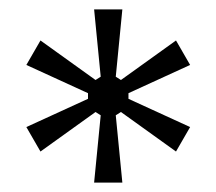

<svg xmlns="http://www.w3.org/2000/svg" viewBox="-20 -720 460 408"><path d="M180 -332H240L226 -475L237 -482L354 -398L384 -450L253 -510V-522L384 -582L354 -634L237 -550L226 -557L240 -700H180L194 -557L183 -550L66 -634L36 -582L167 -522V-510L36 -450L66 -398L183 -482L194 -475Z"/></svg>

Font: Ribes
Style: Bold
Weight: 900
Designer: Luigi Gorlero
Foundry: Collletttivo
Version: Version 2.100;Glyphs 3.1.2 (3151)